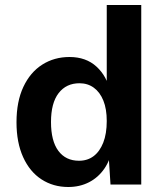

<svg xmlns="http://www.w3.org/2000/svg" viewBox="-20 -738 656 768"><path d="M253 10Q193 10 146 -20.5Q99 -51 72.5 -109.5Q46 -168 46 -249Q46 -332 73.5 -390.5Q101 -449 149 -479.5Q197 -510 258 -510Q324 -510 366 -471.5Q408 -433 421 -371L407 -355V-718H545V0H422L412 -156L429 -147Q422 -99 397.5 -63.5Q373 -28 336 -9Q299 10 253 10ZM296 -95Q330 -95 354.5 -113.5Q379 -132 393 -167.5Q407 -203 407 -254Q407 -302 393.5 -335.5Q380 -369 355.5 -387Q331 -405 298 -405Q245 -405 214.5 -365.5Q184 -326 184 -250Q184 -174 213.5 -134.5Q243 -95 296 -95Z"/></svg>

Font: Kantumruy Pro SemiBold
Style: Regular
Weight: 600
Version: Version 1.002